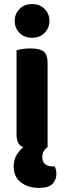

<svg xmlns="http://www.w3.org/2000/svg" viewBox="-20 -721 314 940"><path d="M213 -1Q203 6 195 17.5Q187 29 187 48Q187 94 242 94H249Q252 102 254 111.5Q256 121 256 132Q256 158 237.5 178.5Q219 199 170 199Q117 199 82 171.5Q47 144 47 95Q47 61 62 36.5Q77 12 94 0Q77 -7 69 -22Q61 -37 61 -64V-475Q71 -478 89 -481Q107 -484 129 -484Q174 -484 193.5 -469Q213 -454 213 -412ZM137 -701Q175 -701 198.5 -677Q222 -653 222 -619Q222 -584 198.5 -560Q175 -536 137 -536Q99 -536 75.5 -560Q52 -584 52 -619Q52 -653 75.5 -677Q99 -701 137 -701Z"/></svg>

Font: Baloo 2 Latin
Style: Bold
Weight: 400
Designer: Sarang Kulkarni and Ek Type
Foundry: Ek Type
Version: Version 1.001